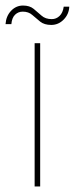

<svg xmlns="http://www.w3.org/2000/svg" viewBox="-54 -673 270 693"><path d="M71 0V-517H91V0ZM131 -583Q106 -583 91 -595Q76 -607 62.5 -619Q49 -631 28 -631Q12 -631 0.5 -620Q-11 -609 -13 -586H-34Q-32 -615 -14 -634Q4 -653 29 -653Q53 -653 67.5 -641Q82 -629 96 -616.5Q110 -604 133 -604Q149 -604 161 -615.5Q173 -627 176 -649H196Q195 -622 176 -602.5Q157 -583 131 -583Z"/></svg>

Font: DM Sans 11pt Thin
Style: Regular
Weight: 250
Version: Version 4.004;gftools[0.9.30]